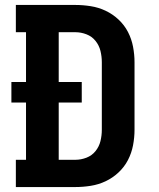

<svg xmlns="http://www.w3.org/2000/svg" viewBox="-20 -755 640 775"><path d="M44 0V-110H85V-341H26V-424H85V-625H44V-735H284Q315 -735 346.5 -730Q378 -725 406.5 -711.5Q435 -698 458.5 -676Q482 -654 496.5 -626Q511 -598 517 -566.5Q523 -535 523 -504V-231Q523 -200 517 -168.5Q511 -137 496.5 -109Q482 -81 458.5 -59Q435 -37 406.5 -23.5Q378 -10 346.5 -5Q315 0 284 0ZM217 -110H284Q307 -110 329 -118.5Q351 -127 365.5 -145Q380 -163 385.5 -185.5Q391 -208 391 -231V-504Q391 -527 385.5 -549.5Q380 -572 365.5 -590Q351 -608 329 -616.5Q307 -625 284 -625H217V-424H310V-341H217Z"/></svg>

Font: Iosevka Curly Slab XBdEx
Style: Regular
Weight: 800
Width: 7
Monospace: yes
Designer: Belleve Invis
Foundry: Belleve Invis
Version: Version 11.0.0; ttfautohint (v1.8.3)